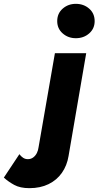

<svg xmlns="http://www.w3.org/2000/svg" viewBox="-181 -737 513 1000"><path d="M117 -627Q117 -588 145.5 -563Q174 -538 214 -538Q255 -538 283.5 -563Q312 -588 312 -627Q312 -667 283.5 -692Q255 -717 214 -717Q174 -717 145.5 -692Q117 -667 117 -627ZM-80 66 -161 188Q-138 209 -107 226Q-76 243 -28 243Q29 243 72 222Q115 201 141.5 163Q168 125 176 76L268 -460H105L20 29Q18 46 11 60Q4 74 -8 83Q-20 92 -36 92Q-50 92 -61 84.5Q-72 77 -80 66Z"/></svg>

Font: Jost ExtraBold
Style: Italic
Weight: 800
Italic angle: -5°
Version: Version 3.710